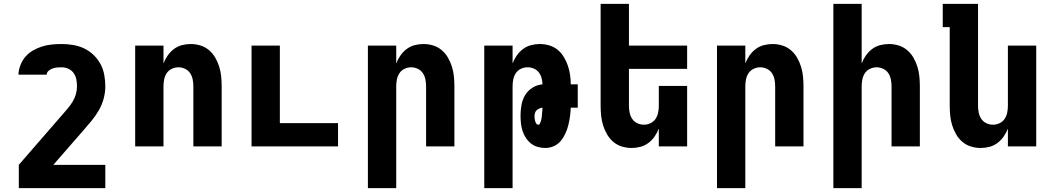

<svg xmlns="http://www.w3.org/2000/svg" viewBox="-20 -755 5440 990"><path d="M77 215V95L301 -163Q315 -179 329 -195.5Q343 -212 354 -230Q365 -248 371 -268.5Q377 -289 377 -310Q377 -328 373.5 -346Q370 -364 359.5 -378.5Q349 -393 332.5 -400.5Q316 -408 298 -408Q286 -408 274.5 -407Q263 -406 251.5 -402Q240 -398 230.5 -390Q221 -382 221 -370H75Q76 -395 85.5 -419.5Q95 -444 111.5 -463Q128 -482 150.5 -495Q173 -508 197.5 -515.5Q222 -523 247 -525.5Q272 -528 298 -528Q328 -528 357.5 -523Q387 -518 413.5 -505.5Q440 -493 462 -472Q484 -451 498 -425Q512 -399 517.5 -369.5Q523 -340 523 -310Q523 -278 514.5 -246.5Q506 -215 490 -187Q474 -159 453.5 -134Q433 -109 412 -85L255 95H523V215Z M677 0V-520H823V-428Q831 -449 844.5 -468.5Q858 -488 876.5 -502Q895 -516 917.5 -522Q940 -528 964 -528Q989 -528 1013.5 -520.5Q1038 -513 1057.5 -496.5Q1077 -480 1090 -457.5Q1103 -435 1110.5 -410.5Q1118 -386 1120.5 -360.5Q1123 -335 1123 -310V0H977V-310Q977 -328 973.5 -345.5Q970 -363 960.5 -377.5Q951 -392 934.5 -400Q918 -408 900 -408Q882 -408 865.5 -400Q849 -392 839.5 -377.5Q830 -363 826.5 -345.5Q823 -328 823 -310V0Z M1277 0V-520H1423V-120H1723V0Z M1877 215V-520H2023V-428Q2031 -449 2044.5 -468.5Q2058 -488 2076.5 -502Q2095 -516 2117.5 -522Q2140 -528 2164 -528Q2189 -528 2213.5 -520.5Q2238 -513 2257.5 -496.5Q2277 -480 2290 -457.5Q2303 -435 2310.5 -410.5Q2318 -386 2320.5 -360.5Q2323 -335 2323 -310V0H2177V-310Q2177 -328 2173.5 -345.5Q2170 -363 2160.5 -377.5Q2151 -392 2134.5 -400Q2118 -408 2100 -408Q2082 -408 2065.5 -400Q2049 -392 2039.5 -377.5Q2030 -363 2026.5 -345.5Q2023 -328 2023 -310V215Z M2477 215V-520H2623V-428Q2631 -449 2644.5 -468.5Q2658 -488 2676.5 -502Q2695 -516 2717.5 -522Q2740 -528 2764 -528Q2788 -528 2812 -521Q2836 -514 2855 -498.5Q2874 -483 2887 -461.5Q2900 -440 2908 -416.5Q2916 -393 2919.5 -368.5Q2923 -344 2923 -320H2959V-200H2923Q2922 -177 2919 -154.5Q2916 -132 2910.5 -110Q2905 -88 2895.5 -67Q2886 -46 2871.5 -28.5Q2857 -11 2836 -1.5Q2815 8 2792 8Q2772 8 2752.5 2.5Q2733 -3 2717.5 -15.5Q2702 -28 2691 -45Q2680 -62 2674 -81Q2668 -100 2666 -120Q2664 -140 2664 -159V-160Q2664 -187 2669 -214.5Q2674 -242 2688 -265Q2702 -288 2726 -303Q2750 -318 2777 -320Q2777 -336 2772.5 -352.5Q2768 -369 2758 -382Q2748 -395 2732.5 -401.5Q2717 -408 2700 -408Q2682 -408 2665.5 -400Q2649 -392 2639.5 -377.5Q2630 -363 2626.5 -345.5Q2623 -328 2623 -310V215ZM2756 -112Q2761 -112 2764 -118Q2767 -124 2768.5 -129.5Q2770 -135 2771.5 -141Q2773 -147 2773.5 -152.5Q2774 -158 2774.5 -164Q2775 -170 2775.5 -176Q2776 -182 2776.5 -188Q2777 -194 2777 -200Q2769 -199 2761 -195.5Q2753 -192 2747 -186.5Q2741 -181 2738.5 -172.5Q2736 -164 2736 -156Q2736 -149 2737 -142.5Q2738 -136 2739.5 -130Q2741 -124 2745 -118Q2749 -112 2756 -112Z M3236 8Q3211 8 3186.5 0.5Q3162 -7 3142.5 -23.5Q3123 -40 3110 -62.5Q3097 -85 3089.5 -109.5Q3082 -134 3079.5 -159.5Q3077 -185 3077 -210V-735H3223V-520H3523V-400H3223V-210Q3223 -192 3226.5 -174.5Q3230 -157 3239.5 -142.5Q3249 -128 3265.5 -120Q3282 -112 3300 -112Q3318 -112 3334.5 -120Q3351 -128 3360.5 -142.5Q3370 -157 3373.5 -174.5Q3377 -192 3377 -210V-312H3523V0H3377V-92Q3369 -71 3355.5 -51.5Q3342 -32 3323.5 -18Q3305 -4 3282.5 2Q3260 8 3236 8Z M3677 215V-520H3823V-428Q3831 -449 3844.5 -468.5Q3858 -488 3876.5 -502Q3895 -516 3917.5 -522Q3940 -528 3964 -528Q3989 -528 4013.5 -520.5Q4038 -513 4057.5 -496.5Q4077 -480 4090 -457.5Q4103 -435 4110.5 -410.5Q4118 -386 4120.5 -360.5Q4123 -335 4123 -310V0H3977V-310Q3977 -328 3973.5 -345.5Q3970 -363 3960.5 -377.5Q3951 -392 3934.5 -400Q3918 -408 3900 -408Q3882 -408 3865.5 -400Q3849 -392 3839.5 -377.5Q3830 -363 3826.5 -345.5Q3823 -328 3823 -310V215Z M4277 215V-735H4423V-428Q4431 -449 4444.5 -468.5Q4458 -488 4476.5 -502Q4495 -516 4517.5 -522Q4540 -528 4564 -528Q4589 -528 4613.5 -520.5Q4638 -513 4657.5 -496.5Q4677 -480 4690 -457.5Q4703 -435 4710.5 -410.5Q4718 -386 4720.5 -360.5Q4723 -335 4723 -310V0H4577V-310Q4577 -328 4573.5 -345.5Q4570 -363 4560.5 -377.5Q4551 -392 4534.5 -400Q4518 -408 4500 -408Q4482 -408 4465.5 -400Q4449 -392 4439.5 -377.5Q4430 -363 4426.5 -345.5Q4423 -328 4423 -310V215Z M5036 8Q5011 8 4986.5 0.5Q4962 -7 4942.5 -23.5Q4923 -40 4910 -62.5Q4897 -85 4889.5 -109.5Q4882 -134 4879.5 -159.5Q4877 -185 4877 -210V-615H4841V-735H5023V-210Q5023 -192 5026.5 -174.5Q5030 -157 5039.5 -142.5Q5049 -128 5065.5 -120Q5082 -112 5100 -112Q5118 -112 5134.5 -120Q5151 -128 5160.5 -142.5Q5170 -157 5173.5 -174.5Q5177 -192 5177 -210V-520H5323V0H5177V-92Q5169 -71 5155.5 -51.5Q5142 -32 5123.5 -18Q5105 -4 5082.5 2Q5060 8 5036 8Z"/></svg>

Font: Iosevka Heavy Extended
Style: Regular
Weight: 900
Width: 7
Monospace: yes
Designer: Belleve Invis
Foundry: Belleve Invis
Version: Version 32.5.0; ttfautohint (v1.8.4)